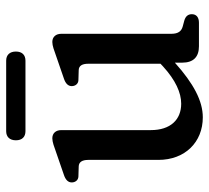

<svg xmlns="http://www.w3.org/2000/svg" viewBox="-48 -616 677 622"><g transform="rotate(-90 291.0 -305.5)"><path d="M405 -562C423.5 -562 434.5 -573 434.5 -593C434.5 -613 423.5 -624.5 405 -624.5H176.5C158 -624.5 147 -613 147 -593C147 -573 158 -562 176.5 -562ZM516 -52.5C501 -56.5 492 -66.5 492 -89.5V-446C492 -463.5 482 -475 465.5 -475C453 -475 438 -469 419.5 -462.5L347 -437.5C330.5 -432 322.5 -423.5 322.5 -412C322.5 -401 329.5 -391 341.5 -390.5L374.5 -389.5C388 -389 395 -379 395 -358.5V-124.5L386.5 -116.5C341.5 -75.5 301 -57.5 265.5 -57.5C214 -57.5 180 -92 180 -156V-446C180 -463.5 170 -475 153.5 -475C141 -475 126 -469 107.5 -462.5L35 -437.5C18.5 -432 10.5 -423.5 10.5 -412C10.5 -401 17.5 -391 29.5 -390.5L62.5 -389.5C76 -389 83.5 -379 83.5 -358.5V-131.5C83.5 -45 141 12.5 221.5 12.5C274.5 12.5 331 -17.5 398.5 -78V-54.5C398.5 -17.5 417.5 0 451.5 0H528C545.5 0 555.5 -8.5 555.5 -23C555.5 -35 549 -43.5 534.5 -47.5Z"/></g></svg>

Font: dr Title
Style: Regular
Weight: 400
Version: Version 1.000;hotconv 1.0.109;makeotfexe 2.5.65596